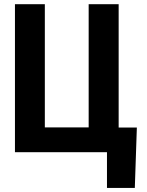

<svg xmlns="http://www.w3.org/2000/svg" viewBox="-20 -731 707 922"><path d="M51.8 -710.9H195.3V-119.1H405.8V-710.9H549.8V-118.7H637.2L627.4 171.4H493.7V0H51.8Z"/></svg>

Font: MAUL Condensed Bold
Style: Condensed Bold
Weight: 700
Designer: MAUL
Version: Version 1.0; 2020; ttfautohint (v1.8.3)